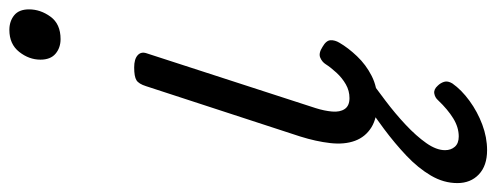

<svg xmlns="http://www.w3.org/2000/svg" viewBox="-388 -476 1085 420"><g transform="rotate(-90 155.0 -265.5)"><path d="M144 17Q108 17 87 4Q66 -9 57.5 -32Q49 -55 52.5 -86Q56 -117 67 -152L177 -489Q182 -505 190 -510Q198 -515 218 -515Q236 -515 244.5 -507.5Q253 -500 249 -488L129 -118Q123 -99 121.5 -82Q120 -65 127 -54.5Q134 -44 151 -44Q167 -44 181 -52Q195 -60 206.5 -72.5Q218 -85 225 -96Q230 -104 239.5 -108Q249 -112 263 -103Q277 -95 277.5 -85.5Q278 -76 272 -66Q261 -47 242.5 -27.5Q224 -8 199.5 4.5Q175 17 144 17ZM280 -676Q261 -676 248 -687Q235 -698 235 -720Q235 -745 252 -766.5Q269 -788 300 -788Q319 -788 332 -777.5Q345 -767 345 -745Q345 -720 329 -698Q313 -676 280 -676ZM37 257Q3 257 -16 239Q-35 221 -35 192Q-35 162 -18.5 134Q-2 106 25 80.5Q52 55 83.5 31.5Q115 8 145 -12H201V-7Q174 13 145.5 34.5Q117 56 92.5 79Q68 102 52.5 124Q37 146 37 165Q37 178 44.5 186.5Q52 195 67 195Q87 195 106.5 183Q126 171 146 150Q152 143 161 141.5Q170 140 178 149Q184 155 186.5 163Q189 171 183 181Q169 201 145 218.5Q121 236 93 246.5Q65 257 37 257Z"/></g></svg>

Font: Playwrite RO Light
Style: Regular
Weight: 300
Version: Version 1.002